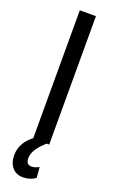

<svg xmlns="http://www.w3.org/2000/svg" viewBox="-175 -752 600 999"><g transform="rotate(20 125.0 -252.0)"><path d="M169.9 0V-710.9H80.6V0ZM160.6 -4.4 127.4 -31.7C54.2 5 17.6 53.7 17.6 114.3C17.6 142.6 25 165.1 39.8 181.9C54.6 198.6 74.5 207 99.6 207C125 207 147.8 199.9 168 185.5L163.1 126.5C148.4 134.9 134.9 139.2 122.6 139.2C102.1 139.2 91.8 127.4 91.8 104C91.8 88.1 96.8 71.7 106.9 54.9C117 38.2 134.9 18.4 160.6 -4.4Z"/></g></svg>

Font: Roboto Condensed
Style: Regular
Weight: 400
Designer: Google
Version: Version 2.134; 2016